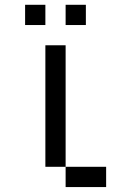

<svg xmlns="http://www.w3.org/2000/svg" viewBox="-20 -853 540 790"><path d="M83.3 -750V-833.3H166.7V-750ZM166.7 -166.7V-666.7H250V-166.7ZM250 -166.7H416.7V-83.3H250ZM250 -750V-833.3H333.3V-750Z"/></svg>

Font: GalmuriMono11 Regular
Style: Regular
Weight: 400
Designer: Lee Minseo (quiple)
Version: Version 2.399;hotconv 1.1.1;makeotfexe 2.6.0 DEVELOPMENT